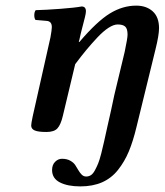

<svg xmlns="http://www.w3.org/2000/svg" viewBox="-20 -459 585 682"><path d="M374 -64.9 386.2 -122.1 422.9 -274.9Q433.1 -323.2 433.1 -335.9Q433.1 -356.9 424.8 -364.5Q416.5 -372.1 397.9 -372.1Q383.8 -372.1 365.2 -360.1Q346.7 -348.1 325.4 -325.4Q304.2 -302.7 286.6 -281.5Q269 -260.3 247.1 -231L203.1 -46.9Q195.8 -16.1 184.1 -3.2Q172.4 9.8 145 9.8Q115.7 9.8 103.3 4.4Q90.8 -1 90.8 -13.2Q90.8 -20 96.2 -45.9L159.2 -326.2Q164.1 -353 164.1 -362.8Q164.1 -383.3 146 -384.8L106 -388.2Q101.6 -394.5 101.8 -405.8Q102.1 -417 106.9 -422.9Q143.6 -423.8 195.1 -427.7Q246.6 -431.6 270 -436Q285.2 -436 285.2 -418.9Q285.2 -412.1 281.7 -397.9Q278.3 -383.8 272.2 -360.8Q266.1 -337.9 262.2 -318.8L259.8 -310.1H262.2Q324.7 -383.3 370.1 -411.1Q415.5 -439 463.9 -439Q500 -439 522.5 -418.7Q544.9 -398.4 544.9 -358.9Q544.9 -334 532.2 -283.2L464.8 -7.8Q452.6 43 437.5 79.1Q422.4 115.2 399.2 144.5Q376 173.8 342.8 188.5Q309.6 203.1 265.1 203.1Q220.7 203.1 192.9 189Q165 174.8 165 145Q165 126.5 175.8 115.7Q186.5 105 200.2 105Q217.3 105 229.2 111.6Q241.2 118.2 247.3 127.4Q253.4 136.7 258.5 145.8Q263.7 154.8 270.3 161.4Q276.9 168 286.1 168Q295.4 168 303 163.1Q310.5 158.2 317.1 146Q323.7 133.8 328.6 121.8Q333.5 109.9 339.6 86.2Q345.7 62.5 349.6 44.4Q353.5 26.4 361.1 -7.8Q368.7 -42 374 -64.9Z"/></svg>

Font: Common Serif SemiBold
Style: Italic
Weight: 600
Italic angle: -12°
Designer: Philipp H. Poll, Khaled Hosny
Foundry: Stefan Peev, Context Ltd.
Version: Version 1.026